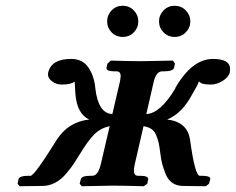

<svg xmlns="http://www.w3.org/2000/svg" viewBox="-20 -644 817 665"><path d="M366.5 -532Q351.1 -547.9 351.1 -569.8Q351.1 -591.8 366.5 -607.9Q381.8 -624 405 -624Q428.2 -624 443.6 -607.9Q459 -591.8 459 -569.8Q459 -547.9 443.6 -532Q428.2 -516.1 405 -516.1Q381.8 -516.1 366.5 -532ZM546.4 -532Q530.8 -547.9 530.8 -569.8Q530.8 -591.8 546.4 -607.9Q562 -624 585 -624Q607.9 -624 623.5 -607.9Q639.2 -591.8 639.2 -569.8Q639.2 -547.9 623.5 -532Q607.9 -516.1 585 -516.1Q562 -516.1 546.4 -532ZM477.1 -207 446.8 -75.2Q443.8 -61 443.8 -53.2Q443.8 -35.2 458 -35.2H466.8Q480 -35.2 487.1 -32Q494.1 -28.8 493.2 -22.9L490.2 -7.8L478 1Q408.2 -1 369.1 -1L263.2 1L255.9 -7.8L259.8 -22.9Q262.7 -35.2 292 -35.2H299.8Q319.8 -35.2 329.1 -75.2L359.9 -207Q327.6 -200.2 305.9 -178Q284.2 -155.8 258.8 -113.8Q245.6 -91.8 236.3 -77.9Q227.1 -64 209.5 -43Q191.9 -22 170.9 -11Q149.9 0 127 0L47.9 1L41 -7.8L43.9 -22.9Q46.9 -35.2 79.1 -35.2H85.9Q99.1 -35.2 176.8 -160.2Q216.8 -222.2 289.1 -230Q247.1 -249 241.2 -317.9Q239.3 -350.1 238.8 -357.9V-361.8L237.8 -360.8Q224.6 -351.1 193.8 -351.1Q174.8 -351.1 160.4 -362.1Q146 -373 146 -387.2Q146 -388.2 146.5 -390.1Q147 -392.1 147 -393.1Q158.2 -439.9 226.1 -439.9Q266.1 -439.9 286.1 -410.4Q306.2 -380.9 310.1 -338.9Q319.8 -251 369.1 -249L395 -359.9Q397.9 -373.5 397.9 -380.9Q397.9 -397 382.8 -397H375Q346.2 -397 349.1 -410.2L352.1 -423.8L363.8 -434.1Q432.6 -432.1 469.2 -432.1L579.1 -434.1L585.9 -423.8L583 -410.2Q580.1 -397 549.8 -397H542Q521 -397 512.2 -359.9L486.8 -249Q535.6 -251 587.9 -338.9H586.9Q645 -439.9 717.8 -439.9Q776.9 -439.9 776.9 -404.8Q776.9 -397 775.9 -393.1Q772 -377 751.5 -364Q731 -351.1 710 -351.1Q677.7 -351.1 670.9 -360.8L668.9 -361.8Q663.1 -345.7 646 -317.9Q611.8 -252 559.1 -230Q628.9 -222.2 638.2 -160.2Q655.3 -35.2 671.9 -35.2H679.2Q685.1 -35.2 689.5 -34.7Q693.8 -34.2 699 -33.2Q704.1 -32.2 706.5 -29.5Q709 -26.9 708 -22.9L704.1 -7.8L692.9 1L613.8 0Q591.8 0 576.4 -11Q561 -22 553 -43Q544.9 -64 541.5 -77.4Q538.1 -90.8 535.2 -113.8Q532.2 -137.7 529.5 -149.4Q526.9 -161.1 521 -175.5Q515.1 -189.9 504.6 -197Q494.1 -204.1 477.1 -207Z"/></svg>

Font: Linux Libertine O
Style: Semibold Italic
Weight: 600
Italic angle: -11.5°
Designer: Philipp H. Poll
Foundry: Philipp H. Poll
Version: Version 5.1.2